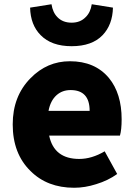

<svg xmlns="http://www.w3.org/2000/svg" viewBox="-20 -872 636 906"><path d="M330 14Q203 14 124 -65Q40 -147 40 -285Q40 -418 124 -503Q202 -583 310 -583Q428 -583 494 -504Q554 -431 554 -309Q554 -260 546 -232H379H212Q235 -122 354 -122Q413 -122 474 -158L533 -51Q490 -20 434 -3Q381 14 330 14ZM209 -349H306H403Q403 -447 313 -447Q274 -447 247 -423Q218 -397 209 -349ZM318 -654Q223 -654 172 -706Q124 -754 122 -836L223 -852Q229 -813 251 -791Q276 -765 318 -765Q359 -765 384 -791Q407 -813 413 -852L513 -836Q511 -755 464 -706Q414 -654 318 -654Z"/></svg>

Font: GenSekiGothic TW H
Style: Regular
Weight: 900
Version: Version 1.501;PS 1;hotconv 16.6.51;makeotf.lib2.5.65220